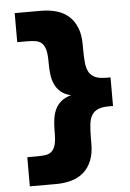

<svg xmlns="http://www.w3.org/2000/svg" viewBox="-55 -768 586 868"><g transform="rotate(-5 238.0 -334.0)"><path d="M338.9 -109.9Q338.9 -64.5 325.9 -32.5Q313 -0.5 289.8 20Q266.6 40.5 234.4 49.8Q202.1 59.1 164.1 59.1H44.9V-73.2H86.9Q109.4 -73.2 126.5 -75.4Q143.6 -77.6 155 -87.4Q166.5 -97.2 172.4 -117.2Q178.2 -137.2 178.2 -172.9V-182.1Q178.2 -209.5 181.6 -234.1Q185.1 -258.8 194.6 -278.8Q204.1 -298.8 221.4 -313.2Q238.8 -327.6 266.1 -335Q238.3 -341.8 220.9 -356.2Q203.6 -370.6 194.1 -390.9Q184.6 -411.1 181.4 -435.8Q178.2 -460.4 178.2 -487.8V-495.1Q178.2 -530.8 172.4 -550.8Q166.5 -570.8 155 -580.6Q143.6 -590.3 126.5 -592.8Q109.4 -595.2 86.9 -595.2H44.9V-727.1H164.1Q202.1 -727.1 234.4 -717.8Q266.6 -708.5 289.8 -688Q313 -667.5 325.9 -635.5Q338.9 -603.5 338.9 -558.1V-538.1Q338.9 -502 341.6 -475.8Q344.2 -449.7 354 -432.9Q363.8 -416 382.1 -408Q400.4 -399.9 432.1 -399.9H451.2V-270H432.1Q401.4 -270 383.1 -262.2Q364.7 -254.4 354.7 -237.8Q344.7 -221.2 341.8 -195.3Q338.9 -169.4 338.9 -132.8Z"/></g></svg>

Font: REH Gaming
Style: Gaming
Weight: 700
Designer: Astigmatic (AOETI)
Foundry: Astigmatic (AOETI)
Version: Version 1.001 2011